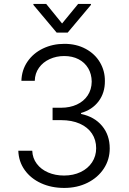

<svg xmlns="http://www.w3.org/2000/svg" viewBox="-20 -761 649 968"><path d="M72.3 -1H142.6Q144 36.1 165.5 64.7Q187 93.3 222.9 108.6Q258.8 124 302.7 124Q349.6 124 386.5 106.4Q423.3 88.9 444.1 57.4Q464.8 25.9 464.8 -13.7Q464.8 -55.7 443.6 -87.6Q422.4 -119.6 382.3 -137.5Q342.3 -155.3 288.1 -155.3H245.1V-217.8H288.1Q332.5 -217.8 367.4 -233.9Q402.3 -250 422.1 -279.8Q441.9 -309.6 442.4 -349.6Q441.9 -387.7 424.6 -417Q407.2 -446.3 376 -462.4Q344.7 -478.5 303.7 -478.5Q264.2 -478.5 230.5 -463.1Q196.8 -447.8 176.5 -419.4Q156.2 -391.1 155.3 -353.5H87.9Q89.4 -407.7 118.4 -450.2Q147.5 -492.7 196.5 -516.4Q245.6 -540 304.7 -540Q365.2 -540 412.1 -514.6Q459 -489.3 484.1 -446.3Q509.3 -403.3 508.8 -352.5Q509.3 -293 477.1 -250.2Q444.8 -207.5 388.7 -191.4V-186.5Q456.1 -172.4 494.6 -126.2Q533.2 -80.1 533.2 -12.7Q533.2 43.5 503.4 88.9Q473.6 134.3 421.4 160.4Q369.1 186.5 303.7 186.5Q238.8 186.5 186.8 162.6Q134.8 138.7 104.5 96.2Q74.2 53.7 72.3 -1ZM293 -642.6 374 -741.2H438.5V-736.3L321.3 -596.7H265.6L148.4 -736.3V-741.2H212.9Z"/></svg>

Font: Pretendard GOV Light
Style: Regular
Weight: 300
Designer: Base glyphs from Inter by Rasmus Andersson; Hangeul glyphs from Noto Sans CJK(Source Han Sans) by Jang Soo-young and Kan
Foundry: Kil Hyung-jin
Version: Version 1.309